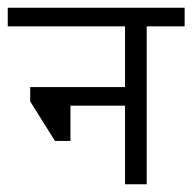

<svg xmlns="http://www.w3.org/2000/svg" viewBox="-44 -476 497 496"><path d="M335 -408V0H279V-203H138V-112H98L34 -214V-251H279V-408H-24V-456H433V-408Z"/></svg>

Font: Cambay Devanagari
Style: Regular
Weight: 400
Designer: Pooja Saxena
Foundry: Pooja Saxena
Version: Version 1.180;PS 001.180;hotconv 1.0.70;makeotf.lib2.5.58329